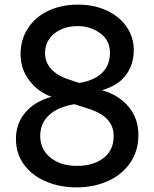

<svg xmlns="http://www.w3.org/2000/svg" viewBox="-20 -798 668 831"><path d="M49 -197Q49 -263 89.5 -311Q130 -359 203 -379Q145 -400 107 -449.5Q69 -499 69 -564Q69 -626 100.5 -675Q132 -724 188.5 -751Q245 -778 318 -778Q387 -778 442 -752.5Q497 -727 528 -682Q559 -637 559 -581Q559 -518 524 -472Q489 -426 421 -408L430 -405Q499 -383 539 -333Q579 -283 579 -214Q579 -144 543 -92.5Q507 -41 446 -14Q385 13 312 13Q239 13 179 -12.5Q119 -38 84 -85.5Q49 -133 49 -197ZM313 -80Q384 -80 428 -114Q472 -148 472 -209Q472 -251 446 -280Q420 -309 364 -327L302 -347Q229 -335 191.5 -299Q154 -263 154 -210Q154 -152 198 -116Q242 -80 313 -80ZM281 -453 323 -439Q387 -449 421.5 -482.5Q456 -516 456 -570Q456 -623 414 -654Q372 -685 316 -685Q255 -685 215 -652.5Q175 -620 175 -568Q175 -528 202.5 -498.5Q230 -469 281 -453Z"/></svg>

Font: Application Medium
Style: Regular
Weight: 500
Designer: Wei Huang
Foundry: Wei Huang
Version: Version 0.012